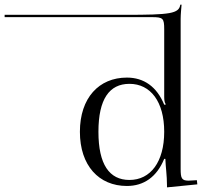

<svg xmlns="http://www.w3.org/2000/svg" viewBox="-310 -800 889 829"><path d="M115 -231C115 -372 162 -438 249 -438C340 -438 399 -361 399 -231C399 -101 340 -23 249 -23C162 -23 115 -90 115 -231ZM35 -231C35 -85 117 3 238 3C311 3 367 -36 399 -114H404C405 -79 411 -44 411 1V9L542 -4L540 -22L523 -21C515 -21 510 -20 504 -20C474 -20 470 -31 470 -71V-719C470.1 -739.1 473 -767.3 474 -780L468.5 -779.8C462.5 -741 425.5 -736 231 -736H-290V-726H346C394.2 -726 399 -721 399 -673V-382C399 -366 401 -357 405 -351V-348H399C367 -426 311 -465 238 -465C117 -465 35 -377 35 -231Z"/></svg>

Font: FoglihtenNo04
Style: Regular
Weight: 500
Designer: gluk (gluksza@wp.pl)
Foundry: gluk (gluksza@wp.pl)
Version: Version 0.70